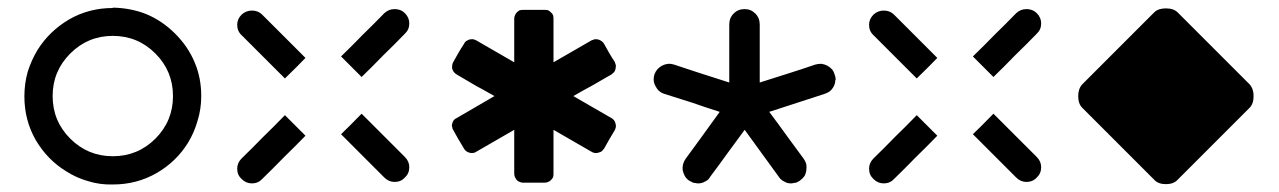

<svg xmlns="http://www.w3.org/2000/svg" viewBox="-20 -576 3403 511"><path d="M280.3 -480.5Q247.1 -480.5 218.8 -468.8Q190.4 -457 167 -433.6Q143.6 -410.2 131.8 -381.8Q120.1 -353.5 120.1 -320.3Q120.1 -253.9 167 -207Q213.9 -160.2 280.3 -160.2Q346.7 -160.2 393.6 -207Q440.4 -253.9 440.4 -320.3Q440.4 -386.7 393.6 -433.6Q346.7 -480.5 280.3 -480.5ZM280.3 -554.7Q280.3 -554.7 280.3 -554.7Q280.3 -554.7 280.3 -555.7Q329.1 -554.7 370.1 -538.1Q412.1 -520.5 446.3 -486.3Q480.5 -452.1 498 -410.2Q515.6 -369.1 515.6 -320.3Q515.6 -286.1 505.9 -254.9Q497.1 -223.6 480.5 -196.3Q449.2 -145.5 396.5 -115.2Q343.8 -85 280.3 -85Q246.1 -84 214.8 -93.8Q183.6 -102.5 156.2 -120.1Q106.4 -150.4 75.2 -203.1Q44.9 -255.9 44.9 -319.3Q44.9 -353.5 53.7 -384.8Q63.5 -416 80.1 -443.4Q111.3 -493.2 164.1 -524.4Q216.8 -554.7 280.3 -554.7Z M623 -482.4Q611.3 -493.2 611.3 -509.8Q611.3 -525.4 623 -537.1Q634.8 -547.9 650.4 -547.9Q667 -547.9 677.7 -537.1Q707 -507.8 735.4 -479.5Q764.6 -450.2 793 -421.9Q775.4 -403.3 738.3 -367.2Q710 -395.5 680.7 -424.8Q652.3 -453.1 623 -482.4ZM1002.9 -541Q1014.6 -551.8 1030.3 -551.8Q1046.9 -551.8 1057.6 -541Q1069.3 -529.3 1069.3 -513.7Q1069.3 -497.1 1057.6 -486.3Q1029.3 -457 1000 -428.7Q971.7 -399.4 942.4 -371.1Q924.8 -388.7 887.7 -425.8Q917 -454.1 945.3 -483.4Q974.6 -511.7 1002.9 -541ZM1057.6 -158.2Q1069.3 -146.5 1069.3 -130.9Q1069.3 -114.3 1057.6 -103.5Q1046.9 -91.8 1030.3 -91.8Q1014.6 -91.8 1002.9 -103.5Q974.6 -131.8 945.3 -161.1Q917 -189.5 887.7 -218.8Q906.2 -236.3 942.4 -273.4Q971.7 -244.1 1000 -215.8Q1029.3 -186.5 1057.6 -158.2ZM677.7 -99.6Q667 -87.9 650.4 -87.9Q634.8 -87.9 623 -99.6Q611.3 -110.4 611.3 -127Q611.3 -142.6 623 -154.3Q652.3 -182.6 680.7 -211.9Q710 -240.2 738.3 -269.5Q756.8 -251 793 -214.8Q764.6 -185.5 735.4 -157.2Q707 -127.9 677.7 -99.6Z M1505.9 -320.3Q1531.2 -305.7 1556.6 -291Q1582 -276.4 1607.4 -261.7Q1611.3 -259.8 1614.3 -255.9Q1617.2 -252 1618.2 -247.1Q1619.1 -244.1 1619.1 -241.2Q1619.1 -239.3 1619.1 -238.3Q1618.2 -233.4 1616.2 -229.5Q1608.4 -216.8 1601.6 -205.1Q1594.7 -193.4 1587.9 -180.7Q1585 -176.8 1582 -173.8Q1578.1 -170.9 1573.2 -169.9Q1568.4 -168 1563.5 -168.9Q1559.6 -168.9 1554.7 -171.9Q1521.5 -191.4 1453.1 -230.5Q1453.1 -201.2 1453.1 -171.9Q1453.1 -142.6 1453.1 -113.3Q1453.1 -108.4 1452.1 -104.5Q1450.2 -100.6 1446.3 -96.7Q1442.4 -92.8 1438.5 -91.8Q1434.6 -89.8 1428.7 -89.8Q1415 -89.8 1401.4 -89.8Q1386.7 -89.8 1373 -89.8Q1372.1 -89.8 1372.1 -89.8Q1367.2 -89.8 1363.3 -91.8Q1359.4 -92.8 1355.5 -96.7Q1352.5 -100.6 1350.6 -104.5Q1348.6 -108.4 1348.6 -114.3Q1348.6 -152.3 1348.6 -230.5Q1323.2 -215.8 1297.9 -201.2Q1272.5 -186.5 1247.1 -171.9Q1243.2 -168.9 1238.3 -168.9Q1233.4 -168 1228.5 -169.9Q1224.6 -170.9 1220.7 -173.8Q1216.8 -176.8 1214.8 -180.7Q1207 -193.4 1200.2 -205.1Q1193.4 -216.8 1186.5 -229.5Q1183.6 -233.4 1183.6 -238.3Q1182.6 -239.3 1182.6 -241.2Q1182.6 -244.1 1183.6 -247.1Q1184.6 -252 1187.5 -255.9Q1190.4 -259.8 1195.3 -261.7Q1228.5 -281.2 1295.9 -320.3Q1270.5 -335 1245.1 -348.6Q1220.7 -363.3 1195.3 -377.9Q1190.4 -380.9 1187.5 -384.8Q1185.5 -387.7 1183.6 -392.6Q1182.6 -397.5 1183.6 -402.3Q1183.6 -406.2 1186.5 -411.1Q1193.4 -422.9 1200.2 -435.5Q1207 -447.3 1214.8 -459Q1216.8 -463.9 1220.7 -466.8Q1224.6 -468.8 1228.5 -470.7Q1233.4 -471.7 1238.3 -471.7Q1243.2 -470.7 1247.1 -468.8Q1281.2 -449.2 1348.6 -410.2Q1348.6 -439.5 1348.6 -467.8Q1348.6 -497.1 1348.6 -526.4Q1348.6 -531.2 1350.6 -535.2Q1352.5 -540 1355.5 -543Q1359.4 -546.9 1363.3 -548.8Q1368.2 -549.8 1373 -549.8Q1386.7 -549.8 1401.4 -549.8Q1415 -549.8 1428.7 -549.8Q1434.6 -549.8 1438.5 -548.8Q1442.4 -546.9 1446.3 -543Q1450.2 -540 1452.1 -535.2Q1453.1 -531.2 1453.1 -526.4Q1453.1 -487.3 1453.1 -410.2Q1478.5 -424.8 1503.9 -439.5Q1529.3 -454.1 1554.7 -468.8Q1559.6 -470.7 1563.5 -471.7Q1568.4 -471.7 1573.2 -470.7Q1578.1 -468.8 1582 -465.8Q1585 -463.9 1587.9 -459Q1594.7 -447.3 1601.6 -434.6Q1608.4 -422.9 1616.2 -411.1Q1618.2 -406.2 1619.1 -402.3Q1619.1 -397.5 1618.2 -392.6Q1617.2 -387.7 1614.3 -383.8Q1611.3 -380.9 1607.4 -377.9Q1582 -363.3 1556.6 -348.6Q1531.2 -335 1505.9 -320.3Z M2201.2 -377.9Q2204.1 -371.1 2204.1 -365.2Q2204.1 -363.3 2203.1 -362.3Q2203.1 -354.5 2199.2 -346.7Q2195.3 -338.9 2189.5 -334Q2183.6 -329.1 2174.8 -326.2Q2126 -310.5 2027.3 -278.3Q2050.8 -247.1 2073.2 -215.8Q2095.7 -184.6 2119.1 -153.3Q2124 -146.5 2126 -138.7Q2127 -130.9 2126 -123Q2125 -114.3 2121.1 -107.4Q2116.2 -100.6 2109.4 -95.7Q2107.4 -93.8 2104.5 -92.8Q2101.6 -90.8 2098.6 -89.8Q2094.7 -88.9 2091.8 -88.9Q2088.9 -87.9 2085.9 -87.9Q2081.1 -87.9 2076.2 -88.9Q2072.3 -89.8 2067.4 -92.8Q2062.5 -94.7 2059.6 -97.7Q2055.7 -100.6 2052.7 -105.5Q2022.5 -146.5 1961.9 -230.5Q1938.5 -199.2 1916 -168Q1893.6 -136.7 1870.1 -105.5Q1867.2 -100.6 1864.3 -97.7Q1860.4 -94.7 1856.4 -92.8Q1851.6 -89.8 1846.7 -88.9Q1842.8 -87.9 1837.9 -87.9Q1834 -87.9 1831.1 -88.9Q1828.1 -88.9 1825.2 -89.8Q1821.3 -90.8 1819.3 -92.8Q1816.4 -93.8 1813.5 -95.7Q1806.6 -100.6 1802.7 -107.4Q1798.8 -114.3 1796.9 -123Q1795.9 -130.9 1797.9 -138.7Q1799.8 -146.5 1804.7 -153.3Q1835 -194.3 1895.5 -278.3Q1858.4 -290 1822.3 -302.7Q1785.2 -314.5 1748 -326.2Q1732.4 -331.1 1724.6 -346.7Q1719.7 -355.5 1719.7 -365.2Q1719.7 -371.1 1721.7 -377.9Q1727.5 -393.6 1742.2 -401.4Q1757.8 -409.2 1773.4 -404.3Q1822.3 -387.7 1920.9 -356.4Q1920.9 -394.5 1920.9 -433.6Q1920.9 -472.7 1920.9 -510.7Q1920.9 -528.3 1932.6 -540Q1944.3 -551.8 1961.9 -551.8Q1978.5 -551.8 1990.2 -540Q2002 -528.3 2002 -510.7Q2002 -459 2002 -356.4Q2039.1 -368.2 2076.2 -379.9Q2113.3 -391.6 2150.4 -404.3Q2158.2 -406.2 2166 -406.2Q2173.8 -405.3 2181.6 -401.4Q2188.5 -397.5 2194.3 -391.6Q2199.2 -385.7 2201.2 -377.9Z M2304.7 -482.4Q2293 -493.2 2293 -509.8Q2293 -525.4 2304.7 -537.1Q2316.4 -547.9 2332 -547.9Q2348.6 -547.9 2359.4 -537.1Q2388.7 -507.8 2417 -479.5Q2446.3 -450.2 2474.6 -421.9Q2457 -403.3 2419.9 -367.2Q2391.6 -395.5 2362.3 -424.8Q2334 -453.1 2304.7 -482.4ZM2684.6 -541Q2696.3 -551.8 2711.9 -551.8Q2728.5 -551.8 2739.3 -541Q2751 -529.3 2751 -513.7Q2751 -497.1 2739.3 -486.3Q2710.9 -457 2681.6 -428.7Q2653.3 -399.4 2624 -371.1Q2606.4 -388.7 2569.3 -425.8Q2598.6 -454.1 2627 -483.4Q2656.2 -511.7 2684.6 -541ZM2739.3 -158.2Q2751 -146.5 2751 -130.9Q2751 -114.3 2739.3 -103.5Q2728.5 -91.8 2711.9 -91.8Q2696.3 -91.8 2684.6 -103.5Q2656.2 -131.8 2627 -161.1Q2598.6 -189.5 2569.3 -218.8Q2587.9 -236.3 2624 -273.4Q2653.3 -244.1 2681.6 -215.8Q2710.9 -186.5 2739.3 -158.2ZM2359.4 -99.6Q2348.6 -87.9 2332 -87.9Q2316.4 -87.9 2304.7 -99.6Q2293 -110.4 2293 -127Q2293 -142.6 2304.7 -154.3Q2334 -182.6 2362.3 -211.9Q2391.6 -240.2 2419.9 -269.5Q2438.5 -251 2474.6 -214.8Q2446.3 -185.5 2417 -157.2Q2388.7 -127.9 2359.4 -99.6Z M2860.4 -289.1Q2849.6 -299.8 2849.6 -320.3Q2849.6 -339.8 2860.4 -351.6Q2908.2 -399.4 2956.1 -447.3Q3003.9 -495.1 3051.8 -543Q3062.5 -553.7 3083 -553.7Q3103.5 -553.7 3114.3 -543Q3162.1 -495.1 3210 -447.3Q3257.8 -399.4 3305.7 -351.6Q3316.4 -339.8 3316.4 -320.3Q3316.4 -299.8 3305.7 -289.1Q3257.8 -241.2 3210 -193.4Q3162.1 -145.5 3114.3 -97.7Q3103.5 -85.9 3083 -85.9Q3062.5 -85.9 3051.8 -97.7Q3003.9 -145.5 2956.1 -193.4Q2908.2 -241.2 2860.4 -289.1Z"/></svg>

Font: Passbolt
Style: Regular
Weight: 400
Version: Version 1.0